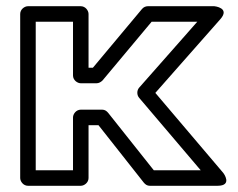

<svg xmlns="http://www.w3.org/2000/svg" viewBox="-20 -573 766 618"><path d="M309 -220H240C225 -220 215 -206 215 -195V-25H95V-503H215V-330C215 -315 229 -305 240 -305H291C298 -305 305 -309 310 -314L468 -503H615L428 -291C420 -282 420 -267 428 -258L626 -25H475L328 -210C323 -216 317 -220 309 -220ZM297 -170 443 15C448 21 454 25 462 25H680C730 25 699 -16 699 -16L480 -274L689 -511C722 -548 670 -553 670 -553H456C449 -553 442 -550 437 -544L279 -355H265V-528C265 -539 255 -553 240 -553H70C59 -553 45 -543 45 -528V0C45 11 55 25 70 25H240C251 25 265 15 265 0V-170Z"/></svg>

Font: Asimov
Style: XWidOu
Weight: 500
Designer: Google
Version: Version 2.000980; 2014